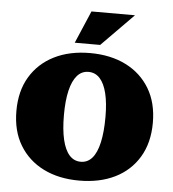

<svg xmlns="http://www.w3.org/2000/svg" viewBox="-52 -754 732 813"><g transform="rotate(5 314.0 -347.0)"><path d="M314 12Q227 12 162 -20.5Q97 -53 60.5 -113.5Q24 -174 24 -259Q24 -344 60.5 -404.5Q97 -465 162 -497.5Q227 -530 314 -530Q401 -530 466 -497.5Q531 -465 567.5 -404.5Q604 -344 604 -259Q604 -174 567.5 -113Q531 -52 466 -20Q401 12 314 12ZM314 -68Q343 -68 362.5 -90.5Q382 -113 392 -157.5Q402 -202 402 -266Q402 -325 392 -366Q382 -407 362.5 -428.5Q343 -450 314 -450Q285 -450 265.5 -427.5Q246 -405 236 -362.5Q226 -320 226 -259Q226 -197 236 -154.5Q246 -112 265.5 -90Q285 -68 314 -68ZM245 -568 304 -706H489L353 -568Z"/></g></svg>

Font: Montagu Slab 144pt
Style: Bold
Weight: 700
Designer: Florian Karsten
Foundry: Florian Karsten
Version: Version 1.000